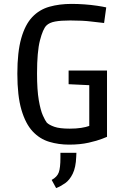

<svg xmlns="http://www.w3.org/2000/svg" viewBox="-20 -729 658 985"><path d="M334 13Q281 13 232.5 -1.5Q184 -16 147.5 -55Q111 -94 90 -165.5Q69 -237 69 -351Q69 -462 89 -532.5Q109 -603 145.5 -641.5Q182 -680 233.5 -694.5Q285 -709 347 -709Q380 -709 414 -706.5Q448 -704 478 -699.5Q508 -695 525 -691L514 -611Q492 -613 448.5 -618.5Q405 -624 341 -624Q292 -624 262.5 -618.5Q233 -613 218 -598Q200 -580 185 -522Q170 -464 170 -352Q170 -267 179 -215Q188 -163 200 -136.5Q212 -110 220 -100Q232 -88 259 -78.5Q286 -69 338 -69Q371 -69 396.5 -73Q422 -77 438 -83V-335L480 -290L332 -297V-367H529V-27Q529 -27 504 -17Q479 -7 435 3Q391 13 334 13ZM268 236 245 194Q273 179 281.5 155.5Q290 132 290 81V55H372L371 76Q369 130 353 162.5Q337 195 314 211Q291 227 268 236Z"/></svg>

Font: Ruda Medium
Style: Regular
Weight: 500
Version: Version 2.001